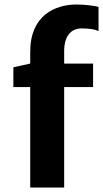

<svg xmlns="http://www.w3.org/2000/svg" viewBox="-20 -842 462 862"><path d="M115.7 0H268.1V-451.2H397.9V-556.6H268.1V-613.3C268.1 -680.7 299.8 -714.4 346.2 -714.4C384.3 -714.4 407.2 -710 422.4 -702.6V-811C410.2 -814.9 365.7 -821.8 323.7 -821.8C227.5 -821.8 115.7 -772.9 115.7 -609.9V-556.6L40 -540V-451.2H115.7Z"/></svg>

Font: Merriweather Sans
Style: Bold
Weight: 700
Designer: Eben Sorkin ( eben@eyebytes.com )
Foundry: Eben Sorkin
Version: Version 1.003